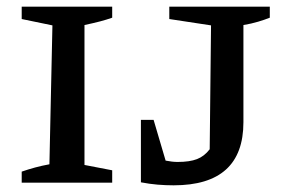

<svg xmlns="http://www.w3.org/2000/svg" viewBox="-20 -547 855 575"><path d="M45 0V-33Q65 -40 85.5 -45.5Q106 -51 128 -55L137 -471L45 -490V-527H316V-494Q299 -488 280 -483Q261 -478 233 -472V-53L316 -37V0ZM402 -1V-188H440L476 -66Q496 -62 512 -62Q548 -62 570 -70.5Q592 -79 608 -100L612 -471L487 -490V-527H788V-494Q773 -488 753 -482Q733 -476 709 -472V-181Q709 8 500 8Q476 8 452 6Q428 4 402 -1Z"/></svg>

Font: Piazzolla SC Medium
Style: Regular
Weight: 500
Designer: Juan Pablo del Peral
Foundry: Huerta Tipografica
Version: Version 1.330